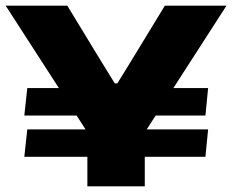

<svg xmlns="http://www.w3.org/2000/svg" viewBox="-20 -659 821 679"><path d="M425.5 -250.5 457 -347.5H716L706.5 -250.5ZM76.5 -201.5H716L706.5 -104.5H66ZM332.5 -347.5 364.5 -250.5H66L76.5 -347.5ZM308 -162 0 -639H218L327.5 -459L386 -364H395L452.5 -457.5L563 -639H781L473.5 -162ZM289 0V-334H492V0Z"/></svg>

Font: Anek Latin Expanded ExtraBold
Style: Regular
Weight: 800
Width: 7
Designer: Yesha Goshar
Foundry: Ek Type
Version: Version 1.003